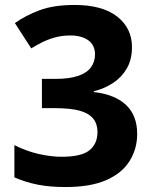

<svg xmlns="http://www.w3.org/2000/svg" viewBox="-20 -744 621 774"><path d="M512 -554Q512 -504 491.5 -468.5Q471 -433 436.5 -410Q402 -387 358 -376V-373Q444 -363 488.5 -320.5Q533 -278 533 -204Q533 -144 502.5 -95Q472 -46 408.5 -18Q345 10 245 10Q181 10 132.5 0.5Q84 -9 38 -29V-159Q85 -135 135 -123.5Q185 -112 228 -112Q309 -112 341 -138.5Q373 -165 373 -212Q373 -244 356 -265.5Q339 -287 302 -297.5Q265 -308 202 -308H149V-426H203Q260 -426 295 -438Q330 -450 346.5 -472.5Q363 -495 363 -524Q363 -562 336 -581.5Q309 -601 263 -601Q229 -601 199.5 -592.5Q170 -584 147 -572Q124 -560 106 -549L40 -651Q82 -681 139 -702.5Q196 -724 281 -724Q392 -724 452 -677.5Q512 -631 512 -554Z"/></svg>

Font: Noto Sans Cherokee
Style: Regular
Weight: 400
Designer: Monotype Design Team
Foundry: Monotype Imaging Inc.
Version: Version 2.001